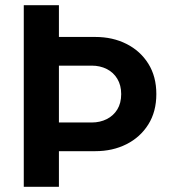

<svg xmlns="http://www.w3.org/2000/svg" viewBox="-20 -723 656 743"><path d="M172 -138V-249H335Q367 -249 393 -262Q419 -275 434 -299.5Q449 -324 449 -359Q449 -393 434 -418Q419 -443 393 -456Q367 -469 335 -469H172V-580H349Q416 -580 469.5 -553Q523 -526 554 -476.5Q585 -427 585 -359Q585 -291 554 -241.5Q523 -192 469.5 -165Q416 -138 349 -138ZM72 0V-703H208V0Z"/></svg>

Font: Outfit Thin SemiBold
Style: Regular
Weight: 600
Version: Version 1.100;gftools[0.9.27]